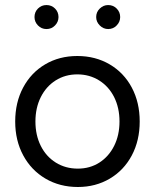

<svg xmlns="http://www.w3.org/2000/svg" viewBox="-20 -736 620 768"><path d="M40.8 -250Q40.8 -326 72.4 -385.5Q104 -445 160.5 -478.5Q217 -512 289.3 -512Q361.6 -512 418.7 -478.5Q475.7 -445 507.3 -385.5Q538.8 -326 538.8 -250Q538.8 -174 507.3 -114.5Q475.7 -55 419.2 -21.5Q362.6 12 291.4 12Q219.1 12 162 -21.5Q105 -55 72.9 -114.5Q40.8 -174 40.8 -250ZM458 -250Q458 -304.7 436.6 -347.5Q415.1 -390.2 376.4 -414.4Q337.6 -438.5 289.3 -438.5Q241 -438.5 202.7 -414.4Q164.5 -390.2 143.1 -347.4Q121.7 -304.6 121.7 -250Q121.7 -195.4 143.1 -152.6Q164.5 -109.8 203.3 -85.6Q242.1 -61.5 291.3 -61.5Q339.7 -61.5 377.4 -85.6Q415.2 -109.8 436.6 -152.6Q458 -195.4 458 -250ZM364.7 -667.8Q364.7 -687.8 379.1 -701.8Q393.5 -715.8 412.7 -715.8Q432.7 -715.8 446.7 -701.8Q460.7 -687.8 460.7 -667.8Q460.7 -648.6 446.7 -634.2Q432.7 -619.8 412.7 -619.8Q393.5 -619.8 379.1 -634.2Q364.7 -648.6 364.7 -667.8ZM118 -667.8Q118 -688 131.9 -701.9Q145.8 -715.8 166 -715.8Q186.2 -715.8 200.1 -701.9Q214 -688 214 -667.8Q214 -648.5 200.1 -634.2Q186.2 -619.8 166 -619.8Q145.8 -619.8 131.9 -634.2Q118 -648.5 118 -667.8Z"/></svg>

Font: Oak Sans Light
Style: Regular
Weight: 400
Designer: Erik Kennedy, Walven
Foundry: Erik Kennedy, Walven
Version: Version 1.100;Glyphs 3.1.2 (3151)